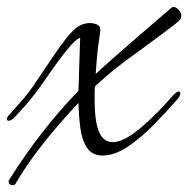

<svg xmlns="http://www.w3.org/2000/svg" viewBox="-55 -436 547 558"><path d="M-18 102Q-30 102 -30 91Q-30 88 -28 86Q65 -61 173 -172Q174 -196 175 -234.5Q176 -273 178 -326Q167 -324 141 -292.5Q115 -261 80 -210Q46 -160 16.5 -127Q-13 -94 -17 -91Q-24 -85 -30 -85Q-35 -85 -35 -90Q-35 -94 -31.5 -98.5Q-28 -103 -15 -117Q3 -137 16 -152.5Q29 -168 41.5 -186Q54 -204 71 -230Q82 -246 98.5 -270.5Q115 -295 132.5 -318Q150 -341 163 -352Q173 -361 184.5 -365Q196 -369 206 -369Q218 -369 228.5 -364Q239 -359 236 -342Q236 -341 231.5 -310.5Q227 -280 223 -221Q242 -239 298.5 -288.5Q355 -338 444 -414Q446 -416 449 -416Q456 -416 464 -407.5Q472 -399 472 -390Q472 -382 464 -374Q433 -349 344 -284Q304 -256 272.5 -230Q241 -204 221 -185Q220 -175 220 -165Q220 -155 220 -146Q220 -84 232.5 -53.5Q245 -23 273 -23Q304 -23 351.5 -62.5Q399 -102 449 -160Q459 -170 464 -170Q469 -170 469 -164Q469 -162 467.5 -158Q466 -154 461 -148Q429 -111 391.5 -73Q354 -35 316 -9.5Q278 16 243 16Q213 16 198 -6.5Q183 -29 178.5 -64Q174 -99 173 -137Q51 -7 -10 98Q-13 102 -18 102Z"/></svg>

Font: Alex Brush
Style: Regular
Weight: 400
Designer: Robert E. Leuschke
Foundry: Robert E. Leuschke
Version: Version 1.111; ttfautohint (v1.8.4.7-5d5b)